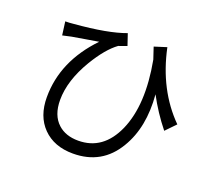

<svg xmlns="http://www.w3.org/2000/svg" viewBox="-127 -907 1254 1116"><g transform="rotate(20 500.0 -349.5)"><path d="M877 -271Q808 -357 757 -453Q774 -253 692 -117Q602 35 423 35Q306 35 237 -35Q169 -104 169 -222Q169 -445 345 -628Q318 -623 261 -614L184 -601L130 -589L119 -672Q144 -672 171 -675Q377 -692 484 -732L508 -661Q456 -642 457 -643Q393 -597 328 -489Q247 -353 247 -233Q247 -138 301 -89Q348 -46 426 -46Q580 -46 652 -208Q725 -374 676 -638L652 -710L728 -734Q780 -488 936 -332Z"/></g></svg>

Font: Source Han Sans K Regular
Style: Regular
Weight: 400
Designer: Ryoko NISHIZUKA  (kana & ideographs); Paul D. Hunt (Latin, Greek & Cyrillic); Wenlong ZHANG  (bopomofo); Sandoll Communi
Foundry: Adobe Systems Incorporated
Version: Version 1.00 July 18, 2014, initial release